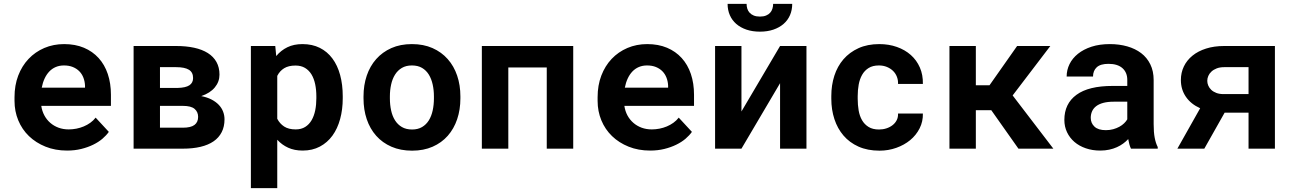

<svg xmlns="http://www.w3.org/2000/svg" viewBox="-20 -765 6641 988"><path d="M325.2 9.8Q264.2 9.8 214.4 -10.3Q164.6 -30.3 128.9 -64.7Q93.3 -99.1 74 -145.8Q54.7 -192.4 54.7 -245.6V-265.1Q54.7 -325.7 73.7 -375.7Q92.8 -425.8 127 -461.9Q161.1 -498 208 -518.1Q254.9 -538.1 310.1 -538.1Q367.2 -538.1 411.9 -519.3Q456.5 -500.5 487.5 -466.3Q518.6 -432.1 534.7 -384Q550.8 -335.9 550.8 -277.8V-220.2H192.4Q196.3 -193.4 208.3 -171.1Q220.2 -148.9 238.8 -132.8Q257.3 -116.7 281.2 -107.9Q305.2 -99.1 333.5 -99.1Q353.5 -99.1 373.3 -103Q393.1 -106.9 411.1 -114.5Q429.2 -122.1 444.8 -133.3Q460.4 -144.5 472.2 -159.7L540 -86.4Q527.3 -68.4 507.1 -51Q486.8 -33.7 459.2 -20.3Q431.6 -6.8 397.9 1.5Q364.3 9.8 325.2 9.8ZM309.1 -428.2Q286.1 -428.2 267.1 -420.2Q248 -412.1 233.6 -397Q219.2 -381.8 209.5 -360.8Q199.7 -339.8 194.8 -314H417.5V-324.7Q416.5 -346.2 409.2 -365.2Q401.9 -384.3 388.2 -398.2Q374.5 -412.1 354.7 -420.2Q335 -428.2 309.1 -428.2Z M667.5 0V-528.3H886.7Q938 -528.3 979.2 -519.3Q1020.5 -510.3 1049.6 -491.9Q1078.6 -473.6 1094 -445.8Q1109.4 -418 1109.4 -380.9Q1109.4 -344.2 1085.4 -315.2Q1061.5 -286.1 1015.6 -270.5Q1045.9 -264.6 1068.4 -252.9Q1090.8 -241.2 1105.7 -225.6Q1120.6 -210 1127.9 -190.9Q1135.3 -171.9 1135.3 -150.9Q1135.3 -113.3 1120.8 -85Q1106.4 -56.6 1079.1 -37.8Q1051.8 -19 1012 -9.5Q972.2 0 920.9 0ZM803.2 -220.2V-107.9H920.9Q961.9 -107.9 980.7 -122.1Q999.5 -136.2 999.5 -163.6Q999.5 -189 981.4 -204.6Q963.4 -220.2 920.9 -220.2ZM803.2 -312.5H894Q935.5 -313.5 954.6 -326.2Q973.6 -338.9 973.6 -363.3Q973.6 -393.1 951.9 -406.2Q930.2 -419.4 886.7 -419.4H803.2Z M1743.7 -259.3Q1743.7 -201.7 1730.2 -152.3Q1716.8 -103 1690.7 -67.1Q1664.6 -31.2 1626 -10.7Q1587.4 9.8 1537.6 9.8Q1495.1 9.8 1462.9 -4.9Q1430.7 -19.5 1406.7 -45.9V203.1H1271V-528.3H1396.5L1401.4 -476.6Q1425.8 -505.9 1459 -522Q1492.2 -538.1 1536.6 -538.1Q1586.9 -538.1 1625.5 -518.8Q1664.1 -499.5 1690.4 -464.1Q1716.8 -428.7 1730.2 -379.2Q1743.7 -329.6 1743.7 -269.5ZM1607.9 -269.5Q1607.9 -302.7 1601.8 -331.8Q1595.7 -360.8 1582.8 -382.1Q1569.8 -403.3 1549.6 -415.5Q1529.3 -427.7 1500.5 -427.7Q1464.8 -427.7 1442.1 -413.8Q1419.4 -399.9 1406.7 -374.5V-153.8Q1419.4 -128.9 1442.1 -114Q1464.8 -99.1 1501.5 -99.1Q1530.3 -99.1 1550.5 -111.8Q1570.8 -124.5 1583.5 -146.5Q1596.2 -168.5 1602.1 -197.5Q1607.9 -226.6 1607.9 -259.3Z M1850.6 -269Q1850.6 -326.7 1867.2 -375.7Q1883.8 -424.8 1915.8 -460.9Q1947.8 -497.1 1993.9 -517.6Q2040 -538.1 2099.6 -538.1Q2159.2 -538.1 2205.6 -517.6Q2252 -497.1 2283.9 -460.9Q2315.9 -424.8 2332.5 -375.7Q2349.1 -326.7 2349.1 -269V-258.8Q2349.1 -200.7 2332.5 -151.6Q2315.9 -102.5 2284.2 -66.4Q2252.4 -30.3 2206.1 -10Q2159.7 10.3 2100.6 10.3Q2041 10.3 1994.4 -10Q1947.8 -30.3 1915.8 -66.4Q1883.8 -102.5 1867.2 -151.6Q1850.6 -200.7 1850.6 -258.8ZM1986.3 -258.8Q1986.3 -225.6 1992.7 -196.5Q1999 -167.5 2012.7 -145.8Q2026.4 -124 2048.1 -111.3Q2069.8 -98.6 2100.6 -98.6Q2130.4 -98.6 2151.9 -111.3Q2173.3 -124 2186.8 -145.8Q2200.2 -167.5 2206.5 -196.5Q2212.9 -225.6 2212.9 -258.8V-269Q2212.9 -301.3 2206.5 -330.1Q2200.2 -358.9 2186.8 -380.9Q2173.3 -402.8 2151.9 -415.5Q2130.4 -428.2 2099.6 -428.2Q2069.3 -428.2 2047.9 -415.5Q2026.4 -402.8 2012.7 -380.9Q1999 -358.9 1992.7 -330.1Q1986.3 -301.3 1986.3 -269Z M2929.7 0H2793.5V-418H2595.7V0H2459.5V-528.3H2929.7Z M3325.7 9.8Q3264.6 9.8 3214.8 -10.3Q3165 -30.3 3129.4 -64.7Q3093.8 -99.1 3074.5 -145.8Q3055.2 -192.4 3055.2 -245.6V-265.1Q3055.2 -325.7 3074.2 -375.7Q3093.3 -425.8 3127.4 -461.9Q3161.6 -498 3208.5 -518.1Q3255.4 -538.1 3310.5 -538.1Q3367.7 -538.1 3412.4 -519.3Q3457 -500.5 3488 -466.3Q3519 -432.1 3535.2 -384Q3551.3 -335.9 3551.3 -277.8V-220.2H3192.9Q3196.8 -193.4 3208.7 -171.1Q3220.7 -148.9 3239.3 -132.8Q3257.8 -116.7 3281.7 -107.9Q3305.7 -99.1 3334 -99.1Q3354 -99.1 3373.8 -103Q3393.6 -106.9 3411.6 -114.5Q3429.7 -122.1 3445.3 -133.3Q3460.9 -144.5 3472.7 -159.7L3540.5 -86.4Q3527.8 -68.4 3507.6 -51Q3487.3 -33.7 3459.7 -20.3Q3432.1 -6.8 3398.4 1.5Q3364.7 9.8 3325.7 9.8ZM3309.6 -428.2Q3286.6 -428.2 3267.6 -420.2Q3248.5 -412.1 3234.1 -397Q3219.7 -381.8 3210 -360.8Q3200.2 -339.8 3195.3 -314H3418V-324.7Q3417 -346.2 3409.7 -365.2Q3402.3 -384.3 3388.7 -398.2Q3375 -412.1 3355.2 -420.2Q3335.4 -428.2 3309.6 -428.2Z M3994.1 -528.3H4129.9V0H3994.1V-336.9L3795.4 0H3659.7V-528.3H3795.4V-191.4ZM4056.6 -745.1Q4056.6 -713.4 4045.2 -687Q4033.7 -660.6 4012 -641.8Q3990.2 -623 3959.5 -612.5Q3928.7 -602.1 3890.6 -602.1Q3852.1 -602.1 3821.3 -612.5Q3790.5 -623 3768.8 -641.8Q3747.1 -660.6 3735.6 -687Q3724.1 -713.4 3724.1 -745.1H3821.8Q3821.8 -732.4 3825.4 -720.5Q3829.1 -708.5 3837.4 -699.5Q3845.7 -690.4 3858.6 -685.1Q3871.6 -679.7 3890.6 -679.7Q3909.2 -679.7 3922.1 -685.1Q3935.1 -690.4 3943.1 -699.5Q3951.2 -708.5 3954.8 -720.5Q3958.5 -732.4 3958.5 -745.1Z M4503.4 -98.6Q4523.4 -98.6 4541.5 -104.5Q4559.6 -110.4 4573.2 -121.1Q4586.9 -131.8 4594.5 -147Q4602.1 -162.1 4601.1 -180.7H4729Q4730 -139.6 4712.2 -104.5Q4694.3 -69.3 4663.6 -43.9Q4632.8 -18.6 4592 -4.2Q4551.3 10.3 4505.9 10.3Q4444.3 10.3 4397.9 -10.5Q4351.6 -31.2 4320.6 -67.4Q4289.6 -103.5 4273.7 -152.1Q4257.8 -200.7 4257.8 -256.3V-271Q4257.8 -326.7 4273.4 -375.2Q4289.1 -423.8 4320.3 -460Q4351.6 -496.1 4397.7 -517.1Q4443.8 -538.1 4504.9 -538.1Q4553.7 -538.1 4595.2 -523.4Q4636.7 -508.8 4666.7 -482.2Q4696.8 -455.6 4713.4 -417.7Q4730 -379.9 4729 -333H4601.1Q4602.1 -352.5 4595.2 -370.1Q4588.4 -387.7 4575.2 -400.4Q4562 -413.1 4543.5 -420.7Q4524.9 -428.2 4502.9 -428.2Q4470.7 -428.2 4449.7 -415Q4428.7 -401.9 4416.3 -379.9Q4403.8 -357.9 4398.7 -329.6Q4393.6 -301.3 4393.6 -271V-256.3Q4393.6 -225.6 4398.4 -197Q4403.3 -168.5 4415.8 -146.7Q4428.2 -125 4449.5 -111.8Q4470.7 -98.6 4503.4 -98.6Z M5081.1 -197.8H5001.5V0H4865.7V-528.3H5001.5V-326.2H5071.8L5213.9 -528.3H5384.8L5190.9 -273.9L5400.4 0H5220.7Z M5799.8 0Q5794.9 -9.8 5791.5 -22.5Q5788.1 -35.2 5785.6 -49.3Q5774.4 -37.1 5759.8 -26.4Q5745.1 -15.6 5727.3 -7.6Q5709.5 0.5 5688 5.1Q5666.5 9.8 5641.6 9.8Q5601.1 9.8 5567.1 -2Q5533.2 -13.7 5508.8 -34.7Q5484.4 -55.7 5470.7 -84.7Q5457 -113.8 5457 -147.9Q5457 -231.4 5519.3 -277.1Q5581.5 -322.8 5705.1 -322.8H5780.8V-354Q5780.8 -392.1 5755.9 -414.3Q5731 -436.5 5684.1 -436.5Q5642.6 -436.5 5623.5 -418.7Q5604.5 -400.9 5604.5 -371.1H5468.8Q5468.8 -404.8 5483.6 -435.1Q5498.5 -465.3 5527.1 -488.3Q5555.7 -511.2 5596.9 -524.7Q5638.2 -538.1 5691.4 -538.1Q5739.3 -538.1 5780.5 -526.4Q5821.8 -514.6 5852.1 -491.7Q5882.3 -468.8 5899.4 -433.8Q5916.5 -398.9 5916.5 -353V-126.5Q5916.5 -84 5921.9 -56.2Q5927.2 -28.3 5937.5 -8.3V0ZM5670.4 -95.2Q5690.9 -95.2 5708.5 -100.1Q5726.1 -105 5740.2 -112.8Q5754.4 -120.6 5764.6 -130.6Q5774.9 -140.6 5780.8 -150.9V-241.7H5711.4Q5679.7 -241.7 5657.2 -235.6Q5634.8 -229.5 5620.6 -218.5Q5606.4 -207.5 5599.6 -192.1Q5592.8 -176.8 5592.8 -158.7Q5592.8 -131.3 5612.1 -113.3Q5631.3 -95.2 5670.4 -95.2Z M6540.5 -528.3V0H6404.8V-185.1H6281.7L6177.2 0H6038.6L6155.8 -208Q6107.9 -229.5 6082.3 -267.1Q6056.6 -304.7 6056.6 -353Q6056.6 -391.1 6072 -423.1Q6087.4 -455.1 6116.2 -478.5Q6145 -502 6186.3 -515.1Q6227.5 -528.3 6279.8 -528.3ZM6192.4 -349.1Q6192.4 -336.9 6197.5 -324.7Q6202.6 -312.5 6212.9 -302.7Q6223.1 -293 6238.8 -286.9Q6254.4 -280.8 6275.9 -280.8H6404.8V-419.4H6279.8Q6257.3 -419.4 6241 -413.1Q6224.6 -406.7 6213.9 -396.7Q6203.1 -386.7 6197.8 -374.3Q6192.4 -361.8 6192.4 -349.1Z"/></svg>

Font: Roboto Mono
Style: Bold
Weight: 700
Designer: Google
Version: Version 2.000985; 2015; ttfautohint (v1.3)